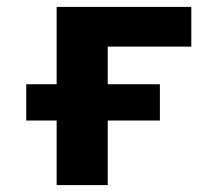

<svg xmlns="http://www.w3.org/2000/svg" viewBox="-20 -536 640 556"><path d="M144 -187H56V-292H144V-516H534V-401H292V-292H443V-187H292V0H144Z"/></svg>

Font: iA Writer Duo V
Style: Regular
Weight: 400
Designer: Mike Abbink, Paul van der Laan, Pieter van Rosmalen, Oliver Reichenstein
Foundry: Information Architects Inc.
Version: Version 2.000